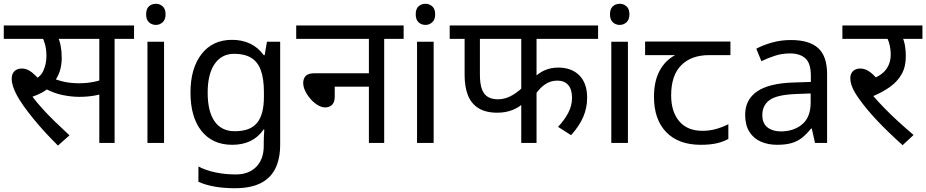

<svg xmlns="http://www.w3.org/2000/svg" viewBox="-20 -757 4906 1017"><path d="M287 14Q212 -60 154.5 -131Q97 -202 70 -251Q56 -277 49 -299Q42 -321 42 -340Q42 -366 56.5 -380Q71 -394 96 -394Q122 -394 146.5 -375.5Q171 -357 195 -326L148 -331Q193 -345 209.5 -382Q226 -419 226 -460Q226 -495 218.5 -522Q211 -549 202 -564L243 -551H0V-622H417V-551H251L285 -566Q296 -542 301.5 -513.5Q307 -485 307 -450Q307 -410 295.5 -376.5Q284 -343 261 -317L257 -310Q239 -289 213 -273Q187 -257 147 -243L145 -254Q170 -220 201 -185.5Q232 -151 269 -115Q306 -79 348 -40ZM400 -244Q359 -244 312 -253.5Q265 -263 221 -287L248 -347Q289 -330 323.5 -323Q358 -316 399 -316Q440 -316 477.5 -323.5Q515 -331 553 -348V-272Q518 -257 479.5 -250.5Q441 -244 400 -244ZM506 0V-551H396V-622H690V-551H587V0Z M849 -536V0H761V-536ZM806 -737Q826 -737 841.5 -723.5Q857 -710 857 -681Q857 -653 841.5 -639Q826 -625 806 -625Q784 -625 769 -639Q754 -653 754 -681Q754 -710 769 -723.5Q784 -737 806 -737Z M1209 -546Q1262 -546 1304.5 -526Q1347 -506 1377 -465H1382L1394 -536H1464V9Q1464 85 1438 136.5Q1412 188 1359 214Q1306 240 1224 240Q1166 240 1117.5 231.5Q1069 223 1031 206V125Q1069 145 1120 156Q1171 167 1229 167Q1298 167 1337.5 126.5Q1377 86 1377 16V-5Q1377 -17 1378 -39.5Q1379 -62 1380 -71H1376Q1348 -30 1306.5 -10Q1265 10 1210 10Q1106 10 1047.5 -63Q989 -136 989 -267Q989 -395 1047.5 -470.5Q1106 -546 1209 -546ZM1221 -472Q1154 -472 1117 -418.5Q1080 -365 1080 -266Q1080 -167 1116.5 -114.5Q1153 -62 1223 -62Q1264 -62 1293 -72.5Q1322 -83 1341 -105.5Q1360 -128 1369 -163Q1378 -198 1378 -246V-267Q1378 -340 1361.5 -385Q1345 -430 1310 -451Q1275 -472 1221 -472Z M1549 -622H2118V-551H2015V0H1934V-298H1753V-244Q1753 -216 1739 -202Q1725 -188 1702 -188Q1684 -188 1663.5 -200Q1643 -212 1625.5 -232Q1608 -252 1597 -274.5Q1586 -297 1586 -318Q1586 -341 1599.5 -355Q1613 -369 1647 -369H1934V-551H1549Z M2277 -536V0H2189V-536ZM2234 -737Q2254 -737 2269.5 -723.5Q2285 -710 2285 -681Q2285 -653 2269.5 -639Q2254 -625 2234 -625Q2212 -625 2197 -639Q2182 -653 2182 -681Q2182 -710 2197 -723.5Q2212 -737 2234 -737Z M2822 -551V-313L2804 -341Q2832 -370 2864.5 -384.5Q2897 -399 2937 -399Q3008 -399 3049 -357.5Q3090 -316 3090 -239Q3090 -186 3069.5 -138Q3049 -90 3005 -41L2936 -85Q2969 -120 2989.5 -158.5Q3010 -197 3010 -239Q3010 -284 2989.5 -307Q2969 -330 2933 -330Q2896 -330 2867 -310Q2838 -290 2816 -257L2822 -293V0H2741V-238L2757 -215Q2733 -190 2696 -175Q2659 -160 2615 -160Q2553 -160 2514.5 -184Q2476 -208 2458.5 -252.5Q2441 -297 2441 -360V-551H2362V-622H3148V-551ZM2522 -551V-362Q2522 -312 2533 -283.5Q2544 -255 2565.5 -243Q2587 -231 2618 -231Q2657 -231 2694.5 -253Q2732 -275 2759 -306L2741 -252V-551Z M3306 -536V0H3218V-536ZM3263 -737Q3283 -737 3298.5 -723.5Q3314 -710 3314 -681Q3314 -653 3298.5 -639Q3283 -625 3263 -625Q3241 -625 3226 -639Q3211 -653 3211 -681Q3211 -710 3226 -723.5Q3241 -737 3263 -737Z M3692 10Q3574 10 3509 -57Q3444 -124 3444 -245Q3444 -325 3473 -380.5Q3502 -436 3556 -465H3397V-537H3849V-465H3736Q3642 -465 3588.5 -411.5Q3535 -358 3535 -252Q3535 -165 3578 -114.5Q3621 -64 3701 -64Q3738 -64 3772 -73.5Q3806 -83 3838 -99V-21Q3809 -5 3774 2.5Q3739 10 3692 10Z M4169 -545Q4267 -545 4314 -502Q4361 -459 4361 -365V0H4297L4280 -76H4276Q4253 -47 4228.5 -27.5Q4204 -8 4172.5 1Q4141 10 4096 10Q4048 10 4009.5 -7Q3971 -24 3949 -59.5Q3927 -95 3927 -149Q3927 -229 3990 -272.5Q4053 -316 4184 -320L4275 -323V-355Q4275 -422 4246 -448Q4217 -474 4164 -474Q4122 -474 4084 -461.5Q4046 -449 4013 -433L3986 -499Q4021 -518 4069 -531.5Q4117 -545 4169 -545ZM4195 -259Q4095 -255 4056.5 -227Q4018 -199 4018 -148Q4018 -103 4045.5 -82Q4073 -61 4116 -61Q4184 -61 4229 -98.5Q4274 -136 4274 -214V-262Z M4726 -551 4758 -566Q4769 -541 4773.5 -515.5Q4778 -490 4778 -458Q4778 -403 4755.5 -363.5Q4733 -324 4692.5 -295.5Q4652 -267 4598 -245L4600 -255Q4628 -222 4663.5 -185.5Q4699 -149 4738.5 -113Q4778 -77 4819 -42L4761 12Q4682 -59 4625.5 -119Q4569 -179 4530 -234Q4505 -269 4494.5 -295Q4484 -321 4484 -343Q4484 -366 4498 -380Q4512 -394 4537 -394Q4564 -394 4589 -375Q4614 -356 4639 -323L4589 -335Q4646 -354 4672 -387.5Q4698 -421 4698 -468Q4698 -497 4690.5 -525.5Q4683 -554 4672 -565L4717 -551H4442V-622H4866V-551Z"/></svg>

Font: hindi115
Style: Book
Weight: 400
Designer: Jelle Bosma - Monotype Design Team
Foundry: Monotype Imaging Inc.
Version: Version 2.003